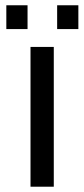

<svg xmlns="http://www.w3.org/2000/svg" viewBox="-20 -705 318 725"><path d="M183.1 0H95.2V-527.8H183.1ZM275.9 -595.2H195.8V-685.1H275.9ZM84 -595.2H3.9V-685.1H84Z"/></svg>

Font: Libra Sans Modern
Style: Regular
Weight: 400
Foundry: Stefan Peev, Context Ltd
Version: Version 1.000